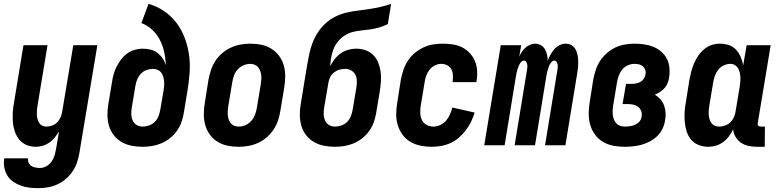

<svg xmlns="http://www.w3.org/2000/svg" viewBox="-34 -755 4054 998"><path d="M166 223Q143 223 119.5 220.5Q96 218 74.5 210Q53 202 34.5 189.5Q16 177 4.5 158Q-7 139 -11.5 116Q-16 93 -12 70V68H112Q110 80 115 91Q120 102 129.5 108Q139 114 151 116Q163 118 175 118Q191 118 207 109Q223 100 233.5 85.5Q244 71 249 54.5Q254 38 257 21L273 -72Q263 -56 251 -40.5Q239 -25 223 -14Q207 -3 188.5 2.5Q170 8 152 8Q126 8 103.5 -1.5Q81 -11 66 -29.5Q51 -48 43 -71.5Q35 -95 33 -120.5Q31 -146 32.5 -172Q34 -198 39 -223L88 -520H213L161 -206Q159 -195 158 -183Q157 -171 157.5 -159.5Q158 -148 161 -137Q164 -126 169.5 -116.5Q175 -107 185.5 -102Q196 -97 208 -97Q223 -97 238.5 -103Q254 -109 265 -121Q276 -133 282 -148Q288 -163 290 -179L347 -520H472L379 38Q375 63 367 87.5Q359 112 344.5 134Q330 156 309.5 174Q289 192 265 203Q241 214 216 218.5Q191 223 166 223Z M707 8Q678 8 650 2.5Q622 -3 598.5 -16.5Q575 -30 558 -51.5Q541 -73 533 -99.5Q525 -126 524.5 -155Q524 -184 529 -213L548 -327Q551 -348 556.5 -368.5Q562 -389 572 -408.5Q582 -428 595.5 -446Q609 -464 627 -477Q645 -490 666 -496Q687 -502 707 -502Q729 -502 749 -497Q769 -492 784.5 -480Q800 -468 811.5 -451Q823 -434 828 -415Q827 -450 819.5 -484Q812 -518 797 -547.5Q782 -577 757.5 -600Q733 -623 701 -635L738 -735Q783 -722 820 -696.5Q857 -671 883.5 -636Q910 -601 926 -558.5Q942 -516 948.5 -470Q955 -424 951.5 -376Q948 -328 940 -280L921 -166Q917 -142 908.5 -118.5Q900 -95 884.5 -73.5Q869 -52 848.5 -36Q828 -20 804.5 -10Q781 0 756 4Q731 8 707 8ZM708 -97Q724 -97 741 -103Q758 -109 770.5 -121.5Q783 -134 789.5 -150.5Q796 -167 799 -184L816 -283Q818 -295 819 -307.5Q820 -320 819 -332.5Q818 -345 814.5 -356.5Q811 -368 804 -377.5Q797 -387 785.5 -392Q774 -397 761 -397Q745 -397 728 -391Q711 -385 698.5 -372Q686 -359 679.5 -343Q673 -327 670 -310L651 -196Q648 -179 648.5 -161.5Q649 -144 655.5 -129Q662 -114 676 -105.5Q690 -97 708 -97Z M1206 8Q1176 8 1147.5 2Q1119 -4 1095.5 -19Q1072 -34 1056 -56.5Q1040 -79 1032.5 -106.5Q1025 -134 1025.5 -164Q1026 -194 1031 -223L1050 -343Q1055 -368 1063.5 -393Q1072 -418 1086.5 -440Q1101 -462 1122 -479.5Q1143 -497 1167 -508Q1191 -519 1216.5 -523.5Q1242 -528 1267 -528Q1297 -528 1325.5 -522Q1354 -516 1377.5 -501Q1401 -486 1417.5 -463.5Q1434 -441 1441.5 -413.5Q1449 -386 1448.5 -356Q1448 -326 1443 -297L1423 -177Q1419 -152 1410.5 -127Q1402 -102 1387 -80Q1372 -58 1351.5 -40.5Q1331 -23 1307 -12Q1283 -1 1257 3.5Q1231 8 1206 8ZM1207 -97Q1225 -97 1242 -104.5Q1259 -112 1272 -126.5Q1285 -141 1291.5 -158.5Q1298 -176 1301 -194L1321 -314Q1323 -326 1324 -338Q1325 -350 1324 -362Q1323 -374 1319 -385Q1315 -396 1308 -405Q1301 -414 1290 -418.5Q1279 -423 1267 -423Q1249 -423 1231.5 -415.5Q1214 -408 1201 -393.5Q1188 -379 1182 -361.5Q1176 -344 1173 -326L1153 -206Q1151 -194 1150 -182Q1149 -170 1150 -158Q1151 -146 1154.5 -135Q1158 -124 1165 -115Q1172 -106 1183.5 -101.5Q1195 -97 1207 -97Z M1707 8Q1678 8 1650 2.5Q1622 -3 1598.5 -16.5Q1575 -30 1558 -51.5Q1541 -73 1533 -99.5Q1525 -126 1524.5 -155Q1524 -184 1529 -213L1562 -414Q1567 -443 1573 -472Q1579 -501 1589.5 -529.5Q1600 -558 1617 -584.5Q1634 -611 1657 -632.5Q1680 -654 1708 -668Q1736 -682 1765 -689Q1794 -696 1823.5 -699.5Q1853 -703 1882.5 -707.5Q1912 -712 1941.5 -718.5Q1971 -725 1999 -735L1982 -630Q1960 -619 1938 -612.5Q1916 -606 1893 -602.5Q1870 -599 1847.5 -597Q1825 -595 1802 -589.5Q1779 -584 1758.5 -571Q1738 -558 1722.5 -539Q1707 -520 1699 -498Q1691 -476 1687 -454Q1685 -443 1684 -432Q1683 -421 1682 -410Q1692 -430 1705.5 -447.5Q1719 -465 1737 -477.5Q1755 -490 1775.5 -496Q1796 -502 1817 -502Q1842 -502 1865.5 -494Q1889 -486 1906 -469Q1923 -452 1932 -429.5Q1941 -407 1944.5 -382Q1948 -357 1946 -331.5Q1944 -306 1940 -280L1921 -166Q1917 -142 1908.5 -118.5Q1900 -95 1884.5 -73.5Q1869 -52 1848.5 -36Q1828 -20 1804.5 -10Q1781 0 1756 4Q1731 8 1707 8ZM1708 -97Q1724 -97 1741 -103Q1758 -109 1770.5 -121.5Q1783 -134 1789.5 -150.5Q1796 -167 1799 -184L1818 -298Q1821 -315 1821 -332.5Q1821 -350 1814 -364.5Q1807 -379 1793 -388Q1779 -397 1761 -397Q1746 -397 1731 -393Q1716 -389 1703 -379Q1690 -369 1682.5 -354.5Q1675 -340 1673 -325L1651 -196Q1648 -179 1648.5 -161.5Q1649 -144 1655.5 -129Q1662 -114 1676 -105.5Q1690 -97 1708 -97Z M2210 8Q2180 8 2151 2Q2122 -4 2098 -18.5Q2074 -33 2057.5 -56Q2041 -79 2033 -106Q2025 -133 2025.5 -163Q2026 -193 2031 -223L2050 -343Q2055 -368 2063.5 -393Q2072 -418 2086.5 -440Q2101 -462 2122 -479.5Q2143 -497 2167.5 -508.5Q2192 -520 2217 -524Q2242 -528 2267 -528Q2294 -528 2320 -524Q2346 -520 2368 -509Q2390 -498 2407 -480Q2424 -462 2434 -439Q2444 -416 2446 -390Q2448 -364 2444 -338L2442 -328H2318L2319 -333Q2321 -349 2320 -365.5Q2319 -382 2311.5 -395.5Q2304 -409 2290 -416Q2276 -423 2259 -423Q2242 -423 2225.5 -414.5Q2209 -406 2198 -391.5Q2187 -377 2181 -360Q2175 -343 2173 -326L2153 -206Q2150 -187 2150.5 -167.5Q2151 -148 2159 -131.5Q2167 -115 2183.5 -106Q2200 -97 2219 -97Q2237 -97 2255 -105.5Q2273 -114 2285.5 -129Q2298 -144 2305.5 -161.5Q2313 -179 2317 -196L2433 -170Q2426 -146 2415 -123Q2404 -100 2388 -79Q2372 -58 2352 -40.5Q2332 -23 2308.5 -12Q2285 -1 2259.5 3.5Q2234 8 2210 8Z M2483 0 2569 -520H2675L2665 -461Q2671 -474 2679 -486Q2687 -498 2697.5 -507.5Q2708 -517 2721.5 -522.5Q2735 -528 2748 -528Q2764 -528 2777.5 -520Q2791 -512 2798.5 -499Q2806 -486 2809.5 -470.5Q2813 -455 2813 -439Q2819 -455 2827 -470Q2835 -485 2846.5 -498.5Q2858 -512 2874 -520Q2890 -528 2906 -528Q2923 -528 2936.5 -520Q2950 -512 2957.5 -498.5Q2965 -485 2968 -469.5Q2971 -454 2971.5 -437.5Q2972 -421 2970.5 -404.5Q2969 -388 2966 -372L2905 0H2799L2863 -389Q2864 -397 2865 -405Q2866 -413 2864.5 -420Q2863 -427 2859 -433.5Q2855 -440 2847 -440Q2839 -440 2832.5 -432.5Q2826 -425 2822.5 -417.5Q2819 -410 2816.5 -402Q2814 -394 2811.5 -386Q2809 -378 2808 -370Q2807 -362 2805 -354L2747 0H2641L2705 -389Q2706 -397 2707 -405Q2708 -413 2706.5 -420Q2705 -427 2701 -433.5Q2697 -440 2689 -440Q2681 -440 2674.5 -432.5Q2668 -425 2664.5 -417.5Q2661 -410 2658.5 -402Q2656 -394 2653.5 -386Q2651 -378 2650 -370Q2649 -362 2647 -354L2589 0Z M3213 8Q3183 8 3154 2.5Q3125 -3 3100.5 -17.5Q3076 -32 3059 -55Q3042 -78 3034 -105.5Q3026 -133 3026 -163Q3026 -193 3031 -223L3050 -343Q3055 -368 3063 -392.5Q3071 -417 3085.5 -439Q3100 -461 3120.5 -479Q3141 -497 3164.5 -508Q3188 -519 3213 -523.5Q3238 -528 3263 -528Q3288 -528 3313.5 -524.5Q3339 -521 3361.5 -512Q3384 -503 3402.5 -487Q3421 -471 3432 -450Q3443 -429 3445.5 -403.5Q3448 -378 3444 -352Q3442 -338 3436.5 -324Q3431 -310 3421 -298Q3411 -286 3397.5 -277.5Q3384 -269 3370 -263Q3386 -253 3398.5 -239Q3411 -225 3417.5 -207.5Q3424 -190 3425.5 -170Q3427 -150 3423 -130Q3420 -108 3410 -86.5Q3400 -65 3383 -48.5Q3366 -32 3345 -20.5Q3324 -9 3302 -3Q3280 3 3257.5 5.5Q3235 8 3213 8ZM3214 -97Q3223 -97 3232 -98Q3241 -99 3250 -101Q3259 -103 3267.5 -107Q3276 -111 3283.5 -117Q3291 -123 3295.5 -131.5Q3300 -140 3301 -149Q3304 -164 3299 -177.5Q3294 -191 3283 -199.5Q3272 -208 3258 -211Q3244 -214 3229 -214H3202L3220 -319H3247Q3259 -319 3270.5 -321Q3282 -323 3293 -328.5Q3304 -334 3311.5 -344.5Q3319 -355 3321 -367Q3324 -380 3320 -391.5Q3316 -403 3307.5 -410.5Q3299 -418 3287.5 -420.5Q3276 -423 3263 -423Q3246 -423 3228.5 -415Q3211 -407 3199.5 -392.5Q3188 -378 3182 -361Q3176 -344 3173 -326L3153 -206Q3151 -194 3150.5 -181Q3150 -168 3151.5 -156Q3153 -144 3157.5 -133Q3162 -122 3170 -113.5Q3178 -105 3189.5 -101Q3201 -97 3214 -97Z M3648 8Q3622 8 3598.5 -1Q3575 -10 3559 -28.5Q3543 -47 3535.5 -70.5Q3528 -94 3525.5 -119.5Q3523 -145 3524.5 -171Q3526 -197 3531 -223L3550 -343Q3554 -364 3559.5 -385Q3565 -406 3574 -426.5Q3583 -447 3596 -466Q3609 -485 3626.5 -499.5Q3644 -514 3665 -521Q3686 -528 3707 -528Q3732 -528 3754.5 -520.5Q3777 -513 3792 -496.5Q3807 -480 3816 -459Q3825 -438 3829 -415L3847 -520H3972L3905 -117Q3904 -113 3904.5 -109Q3905 -105 3907.5 -102Q3910 -99 3914 -98Q3918 -97 3922 -97H3942L3941 8H3904Q3881 8 3859.5 4Q3838 0 3820 -11.5Q3802 -23 3790.5 -41.5Q3779 -60 3777 -83Q3768 -64 3755.5 -47Q3743 -30 3725.5 -17Q3708 -4 3688 2Q3668 8 3648 8ZM3704 -97Q3719 -97 3735 -102.5Q3751 -108 3763 -120Q3775 -132 3781.5 -147.5Q3788 -163 3790 -179L3810 -299Q3812 -312 3813.5 -325Q3815 -338 3814.5 -351Q3814 -364 3811.5 -376.5Q3809 -389 3803 -399.5Q3797 -410 3786.5 -416.5Q3776 -423 3762 -423Q3745 -423 3728 -415Q3711 -407 3699.5 -392.5Q3688 -378 3682 -361Q3676 -344 3673 -326L3653 -206Q3651 -194 3650 -182Q3649 -170 3650 -158.5Q3651 -147 3654 -135.5Q3657 -124 3663.5 -115.5Q3670 -107 3680.5 -102Q3691 -97 3704 -97Z"/></svg>

Font: Iosevka Term Curly Extrabold
Style: Italic
Weight: 800
Italic angle: -9°
Designer: Belleve Invis
Foundry: Belleve Invis
Version: Version 32.3.0